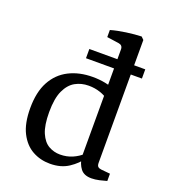

<svg xmlns="http://www.w3.org/2000/svg" viewBox="-124 -744 741 842"><g transform="rotate(20 246.5 -323.0)"><path d="M196 -524H457V-481H196ZM205 8Q160 8 123 -12.5Q86 -33 63.5 -77Q41 -121 41 -192Q41 -267 67.5 -316Q94 -365 142 -389.5Q190 -414 253 -414Q284 -414 311.5 -408.5Q339 -403 354 -397L338 -345Q328 -355 303 -363.5Q278 -372 249 -372Q215 -372 187 -356.5Q159 -341 142 -304.5Q125 -268 125 -204Q125 -142 140 -107.5Q155 -73 179.5 -59Q204 -45 233 -45Q264 -45 290.5 -56.5Q317 -68 337 -87L348 -70Q327 -39 291.5 -15.5Q256 8 205 8ZM405 -642V-69Q405 -56 410.5 -51Q416 -46 426 -45L468 -41V-7Q455 -3 435 1.5Q415 6 398 6Q363 6 347 -15Q331 -36 327 -66V-570Q327 -589 308 -592L252 -600V-633Q283 -642 322.5 -647.5Q362 -653 393 -654Z"/></g></svg>

Font: Rasa
Style: Regular
Weight: 400
Designer: Anna Giedrys (Yrsa+Rasa design), David Brezina (Yrsa art-direction, Rasa art-direction, design)
Foundry: Rosetta Type Foundry
Version: Version 2.004